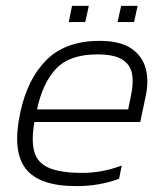

<svg xmlns="http://www.w3.org/2000/svg" viewBox="-20 -623 565 653"><path d="M214 -548 225 -603H282L270 -548ZM380 -548 392 -603H448L436 -548ZM240 10Q112 10 66.5 -50.5Q21 -111 49 -240Q73 -354 138 -419Q203 -484 319 -484Q388 -484 426 -458.5Q464 -433 475.5 -390Q487 -347 475 -294L457 -208H97Q86 -146 96.5 -107.5Q107 -69 146.5 -52Q186 -35 261 -35Q327 -35 394 -60L385 -15Q318 10 240 10ZM106 -251H416L425 -296Q435 -340 429 -372Q423 -404 395 -421Q367 -438 311 -438Q217 -438 171 -389.5Q125 -341 106 -251Z"/></svg>

Font: Kanit ExtraLight
Style: Italic
Weight: 275
Italic angle: -12°
Designer: Katatrad Team
Foundry: CadsonDemak
Version: Version 2.000; ttfautohint (v1.8.3)